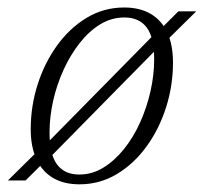

<svg xmlns="http://www.w3.org/2000/svg" viewBox="-38 -470 530 500"><path d="M285.5 -450.5Q326.5 -450.5 355 -433.5Q383.5 -416.5 398 -384.5Q412.5 -352.5 412.5 -307Q412.5 -247 394.5 -190.5Q376.5 -134 343.8 -88.8Q311 -43.5 266.5 -16.8Q222 10 169 10Q128 10 99.8 -6.8Q71.5 -23.5 56.8 -55.8Q42 -88 42 -133.5Q42 -193.5 60 -250Q78 -306.5 110.8 -351.8Q143.5 -397 188 -423.8Q232.5 -450.5 285.5 -450.5ZM168.5 -15.5Q202 -15.5 231.2 -33.5Q260.5 -51.5 285 -82Q309.5 -112.5 327 -151.5Q344.5 -190.5 354 -232.8Q363.5 -275 363.5 -315.5Q363.5 -372.5 344 -398.5Q324.5 -424.5 286 -424.5Q252.5 -424.5 223.2 -406.8Q194 -389 169.8 -358.2Q145.5 -327.5 127.8 -288.8Q110 -250 100.5 -207.8Q91 -165.5 91 -125Q91 -68 110.5 -41.8Q130 -15.5 168.5 -15.5ZM426.5 -440.5H473L395 -363.5L378 -350.5L94 -62L78.5 -49.5L28.5 0H-17.5L59.5 -76L76.5 -89L361.5 -378.5L377 -391Z"/></svg>

Font: Newsreader 16pt 16pt Light
Style: Italic
Weight: 300
Italic angle: -17°
Version: Version 1.003